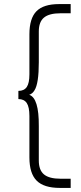

<svg xmlns="http://www.w3.org/2000/svg" viewBox="-20 -720 396 940"><path d="M170 -94V66Q170 113 195.5 134Q221 155 276 155H326V200H273Q195 200 159.5 164.5Q124 129 124 51V-152Q124 -196 111 -215.5Q98 -235 70 -235V-275Q98 -275 111 -294Q124 -313 124 -356V-552Q124 -630 158.5 -665Q193 -700 269 -700H326V-655H276Q221 -655 195.5 -634Q170 -613 170 -566V-415Q170 -311 149 -278Q139 -261 123 -256Q171 -240 170 -103Q170 -97 170 -94Z"/></svg>

Font: Fivo Sans Light
Style: Regular
Weight: 300
Designer: Alexander Slobzheninov
Foundry: Alexander Slobzheninov
Version: 1.0